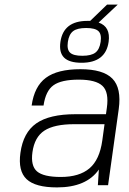

<svg xmlns="http://www.w3.org/2000/svg" viewBox="-20 -814 565 844"><path d="M414.6 -68.8Q359.9 9.8 230.5 9.8Q135.3 9.8 96.9 -26.4Q58.6 -62.5 69.8 -142.1Q82 -231.4 139.6 -271.7Q197.3 -312 312 -312H445.8L449.7 -339.8Q459.5 -409.2 430.4 -436.5Q401.4 -463.9 326.2 -463.9Q249.5 -463.9 215.1 -439.2Q180.7 -414.6 171.4 -350.1H119.1Q130.9 -434.1 181.6 -471.9Q232.4 -509.8 333.5 -509.8Q433.6 -509.8 474.1 -468.3Q514.6 -426.8 502 -335L455.1 0H410.2ZM439.5 -268.1H306.6Q218.3 -268.1 175 -239.7Q131.8 -211.4 122.6 -145Q114.3 -85 142.8 -60.5Q171.4 -36.1 247.1 -36.1Q328.6 -36.1 373.3 -74Q418 -111.8 429.7 -196.8ZM376.5 -722.2 450.7 -793.9H497.6L413.6 -714.8Q466.8 -696.8 457.5 -629.9Q444.3 -538.1 338.4 -538.1Q284.7 -538.1 261.7 -560.8Q238.8 -583.5 245.6 -629.9Q258.8 -722.2 364.3 -722.2ZM287.8 -582.8Q302.2 -568.8 341.8 -568.8Q381.3 -568.8 399.4 -582.8Q417.5 -596.7 422.4 -629.9Q427.2 -663.1 412.8 -677Q398.4 -690.9 358.9 -690.9Q319.3 -690.9 301.3 -677Q283.2 -663.1 278.3 -629.9Q273.4 -596.7 287.8 -582.8Z"/></svg>

Font: Fivo Sans Light
Style: Regular
Weight: 300
Designer: Alexander Slobzheninov
Foundry: Alexander Slobzheninov
Version: 1.0